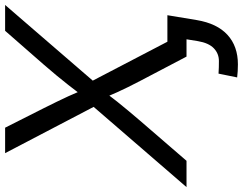

<svg xmlns="http://www.w3.org/2000/svg" viewBox="-146 -646 974 770"><g transform="rotate(-90 341.0 -261.0)"><path d="M-24.4 0 326.2 -405.8 314.9 -338.9 111.8 -727.5H213.9L292.5 -571.8Q306.6 -543.5 318.1 -520Q329.6 -496.6 340.1 -473.6Q350.6 -450.7 361.8 -423.8H346.7Q366.7 -450.7 385 -473.6Q403.3 -496.6 422.6 -520.3Q441.9 -543.9 466.3 -571.8L602.5 -727.5H706.1L374 -342.8L385.3 -409.2L598.6 0H499L401.4 -186Q387.7 -211.9 377 -233.9Q366.2 -255.9 356.2 -277.8Q346.2 -299.8 335.4 -325.7H355Q335.9 -300.3 318.4 -278.1Q300.8 -255.9 282.2 -233.9Q263.7 -211.9 241.7 -186L81.1 0ZM467.8 206.1Q454.1 206.1 440.7 205.3Q427.2 204.6 415.5 203.1L430.7 128.4Q443.4 129.4 456.1 129.6Q468.8 129.9 481.4 129.9Q511.2 129.9 532.5 109.4Q553.7 88.9 561 45.9L568.4 0H531.7L544.4 -76.7H665L645.5 41Q631.8 122.6 586.2 164.3Q540.5 206.1 467.8 206.1Z"/></g></svg>

Font: Inter 24pt
Style: Italic
Weight: 400
Italic angle: -9.3988°
Designer: Rasmus Andersson
Foundry: rsms
Version: Version 4.001;git-66647c0bb